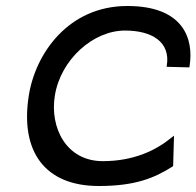

<svg xmlns="http://www.w3.org/2000/svg" viewBox="-20 -610 656 641"><path d="M76 -290C47 -105 129 11 310 11C432 11 496 -16 556 -54L558 -56L561 -157L553 -151C502 -109 428 -72 323 -72C201 -72 146 -184 163 -290C182 -411 291 -508 397 -508C489 -508 549 -469 537 -392L536 -387L612 -385L613 -390C627 -479 594 -590 405 -590C209 -590 98 -432 76 -290Z"/></svg>

Font: Charger Pro
Style: BdExtObl
Weight: 700
Designer: Jasper
Foundry: Cannot Into Space Fonts
Version: Version 1.09